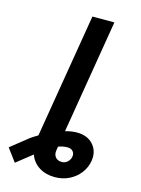

<svg xmlns="http://www.w3.org/2000/svg" viewBox="-266 -804 797 1085"><g transform="rotate(15 132.5 -261.0)"><path d="M264.2 -727.3 165.5 -131.7Q165.5 -131.7 161.9 -110.8Q158.4 -89.8 153.8 -61.4Q191.4 -71.7 220.9 -71.7Q284.4 -71.7 318 -32.7Q351.6 6.4 342 63.2Q335.9 100.9 311.8 133.2Q287.6 165.5 249.5 185Q211.3 204.5 163.7 204.5Q111.2 204.5 72.3 180Q33.4 155.5 17.8 111.5L-74.2 184.3L-130 109L-26.6 26.6Q-6.4 12.8 14.9 0.4V0L135.7 -727.3ZM138.1 33.4Q135.7 49.4 134.9 54.3Q130.3 79.2 142.9 95.3Q155.5 111.5 181.1 111.5Q199.9 111.5 214.5 98Q229 84.5 231.5 65.7Q234.4 48.7 223.7 35.9Q213.1 23.1 191.1 23.1Q164.8 23.1 138.1 33.4Z"/></g></svg>

Font: Inter UI Semi Bold
Style: Italic
Weight: 600
Italic angle: -9.39999°
Designer: Rasmus Andersson
Foundry: rsms
Version: 3.2;8d6f07862